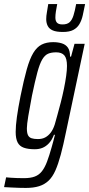

<svg xmlns="http://www.w3.org/2000/svg" viewBox="-63 -725 438 943"><path d="M64 198Q48 198 30.5 197.5Q13 197 -5.5 196Q-24 195 -43 194L-33 146Q-23 147 -9 148Q5 149 21.5 149.5Q38 150 55 150Q87 150 108 142Q129 134 143 116Q157 98 168 69Q179 40 191 -3Q194 -15 199 -32Q204 -49 207 -63H202Q192 -37 177.5 -21.5Q163 -6 146 1Q129 8 108 8Q75 8 54 0.5Q33 -7 23.5 -25.5Q14 -44 14 -77Q14 -107 20 -150.5Q26 -194 38 -254Q54 -333 68.5 -384.5Q83 -436 100.5 -465Q118 -494 141.5 -506Q165 -518 198 -518Q222 -518 241 -512Q260 -506 270.5 -491Q281 -476 281 -447H286L303 -510H353L261 -76Q248 -12 235.5 34.5Q223 81 209 112.5Q195 144 175.5 162.5Q156 181 129 189.5Q102 198 64 198ZM123 -42Q144 -42 159 -50Q174 -58 186 -73.5Q198 -89 206 -114Q211 -132 219 -160.5Q227 -189 235.5 -222Q244 -255 251 -289Q258 -323 262 -352Q266 -381 266 -401Q266 -438 253 -453Q240 -468 213 -468Q189 -468 173 -461Q157 -454 144.5 -433Q132 -412 120.5 -369.5Q109 -327 94 -255Q83 -198 76 -155.5Q69 -113 69 -95Q69 -72 74.5 -61Q80 -50 92 -46Q104 -42 123 -42ZM246 -568Q214 -568 196.5 -575.5Q179 -583 171.5 -597.5Q164 -612 164 -631Q164 -647 167.5 -665.5Q171 -684 174 -705H218Q214 -685 211.5 -668.5Q209 -652 209 -639Q209 -622 217 -613.5Q225 -605 244 -605Q267 -605 279 -616Q291 -627 298 -649.5Q305 -672 311 -705H355Q349 -675 343.5 -650Q338 -625 327 -606.5Q316 -588 297 -578Q278 -568 246 -568Z"/></svg>

Font: Saira UltraCondensed
Style: Italic
Weight: 400
Width: 1
Italic angle: -12°
Designer: Hector Gatti with collaboration of the Omnibus-Type team
Foundry: Omnibus-Type
Version: Version 1.101